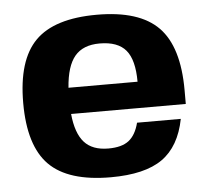

<svg xmlns="http://www.w3.org/2000/svg" viewBox="-43 -556 662 612"><g transform="rotate(-5 288.0 -250.0)"><path d="M179 -202Q185 -140 211 -111Q237 -82 288 -82Q331 -82 353.5 -99.5Q376 -117 386 -156H526Q509 -69 453 -29.5Q397 10 288 10Q152 10 91 -51.5Q30 -113 30 -250Q30 -387 91 -448.5Q152 -510 288 -510Q424 -510 485 -447.5Q546 -385 546 -246V-202ZM289 -418Q236 -418 209.5 -386.5Q183 -355 178 -286H399Q399 -356 373 -387Q347 -418 289 -418Z"/></g></svg>

Font: Fivo Sans
Style: Regular
Weight: 700
Designer: Alexander Slobzheninov
Foundry: Alexander Slobzheninov
Version: 1.0